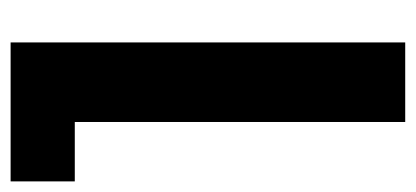

<svg xmlns="http://www.w3.org/2000/svg" viewBox="-231 -314 784 362"><g transform="rotate(90 161.0 -133.0)"><path d="M60 239V-505H210V118H322V239Z"/></g></svg>

Font: Noto Sans Armenian Condensed ExtraBold
Style: Regular
Weight: 800
Width: 3
Designer: Monotype Design Team
Foundry: Monotype Imaging Inc.
Version: Version 2.008; ttfautohint (v1.8.4.7-5d5b)